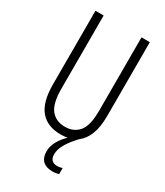

<svg xmlns="http://www.w3.org/2000/svg" viewBox="-227 -805 958 1116"><g transform="rotate(30 252.0 -247.0)"><path d="M279 128Q279 179 328 179Q338 179 347.5 177Q357 175 362 173V213Q345 220 319 220Q277 220 254.5 198.5Q232 177 232 135Q232 101 250.5 67.5Q269 34 299 6Q278 10 253 10Q164 10 117 -45.5Q70 -101 70 -220V-714H125V-222Q125 -124 158.5 -82.5Q192 -41 253 -41Q311 -41 345 -81Q379 -121 379 -222V-714H435V-221Q435 -143 415.5 -94.5Q396 -46 362 -21Q321 22 300 58.5Q279 95 279 128Z"/></g></svg>

Font: Noto Sans Gurmukhi ExtraCondensed Light
Style: Regular
Weight: 300
Width: 2
Designer: Jelle Bosma - Monotype Design Team
Foundry: Monotype Imaging Inc.
Version: Version 2.004; ttfautohint (v1.8.4.7-5d5b)